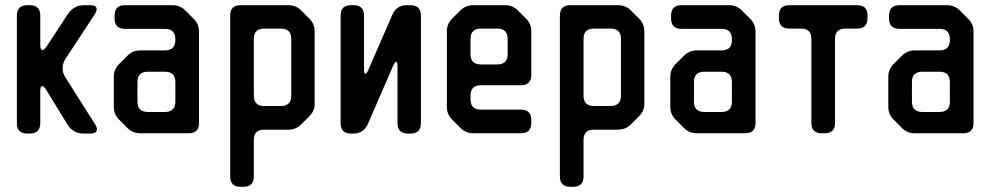

<svg xmlns="http://www.w3.org/2000/svg" viewBox="-20 -505 3827 739"><path d="M85 9H95Q135 9 135 -31V-152Q135 -174 142 -174Q149 -174 158 -159L240 -25Q262 9 301 9H328Q353 9 353 -8Q353 -16 347 -25L230 -210Q221 -225 221 -242Q221 -261 231 -277L346 -452Q352 -463 352 -469Q352 -485 328 -485H304Q265 -485 242 -452L160 -327Q150 -312 143 -312Q135 -312 135 -335V-445Q135 -485 95 -485H85Q45 -485 45 -445V-31Q45 9 85 9ZM347 91V89H346Z M471 -12Q491 8 520 8H706Q746 8 746 -32V-383Q746 -412 726 -432L693 -465Q673 -485 644 -485H461Q421 -485 421 -445V-434Q421 -394 461 -394H615Q655 -394 655 -354V-351Q655 -311 615 -311H520Q491 -311 471 -291L439 -259Q418 -238 418 -210V-94Q418 -65 438 -45ZM509 -114V-189Q509 -229 549 -229H615Q655 -229 655 -189V-114Q655 -74 615 -74H549Q509 -74 509 -114Z M906 214H917Q957 214 957 174V34Q957 -6 997 -6H1090Q1119 -6 1139 -26L1171 -58Q1193 -80 1191 -108V-384Q1191 -413 1171 -433L1139 -465Q1119 -485 1090 -485H906Q866 -485 866 -445V174Q866 214 906 214ZM957 -137V-355Q957 -395 997 -395H1061Q1101 -395 1101 -355V-137Q1101 -97 1061 -97H997Q957 -97 957 -137Z M1331 9H1340Q1380 9 1396 -28L1492 -249Q1500 -267 1505 -267Q1510 -267 1510 -245V-31Q1510 9 1550 9H1560Q1600 9 1600 -31V-445Q1600 -485 1560 -485H1546Q1506 -485 1490 -448L1399 -239Q1392 -221 1386 -221Q1381 -221 1381 -243V-445Q1381 -485 1341 -485H1331Q1291 -485 1291 -445V-31Q1291 9 1331 9Z M1752 -13Q1773 8 1801 8H1985Q2025 8 2025 -32V-43Q2025 -83 1985 -83H1831Q1791 -83 1791 -123V-137Q1791 -177 1831 -177H1985Q2025 -177 2025 -217V-384Q2025 -413 2005 -433L1973 -465Q1953 -485 1924 -485H1801Q1772 -485 1752 -465L1720 -433Q1700 -413 1700 -384V-94Q1700 -65 1720 -45ZM1791 -297V-355Q1791 -395 1831 -395H1894Q1934 -395 1934 -355V-297Q1934 -257 1894 -257H1831Q1791 -257 1791 -297Z M2175 214H2186Q2226 214 2226 174V34Q2226 -6 2266 -6H2359Q2388 -6 2408 -26L2440 -58Q2462 -80 2460 -108V-384Q2460 -413 2440 -433L2408 -465Q2388 -485 2359 -485H2175Q2135 -485 2135 -445V174Q2135 214 2175 214ZM2226 -137V-355Q2226 -395 2266 -395H2330Q2370 -395 2370 -355V-137Q2370 -97 2330 -97H2266Q2226 -97 2226 -137Z M2613 -12Q2633 8 2662 8H2848Q2888 8 2888 -32V-383Q2888 -412 2868 -432L2835 -465Q2815 -485 2786 -485H2603Q2563 -485 2563 -445V-434Q2563 -394 2603 -394H2757Q2797 -394 2797 -354V-351Q2797 -311 2757 -311H2662Q2633 -311 2613 -291L2581 -259Q2560 -238 2560 -210V-94Q2560 -65 2580 -45ZM2651 -114V-189Q2651 -229 2691 -229H2757Q2797 -229 2797 -189V-114Q2797 -74 2757 -74H2691Q2651 -74 2651 -114Z M3103 -32Q3103 8 3143 8H3154Q3194 8 3194 -32V-355Q3194 -395 3234 -395H3279Q3319 -395 3319 -435V-445Q3319 -485 3279 -485H3018Q2978 -485 2978 -445V-435Q2978 -395 3018 -395H3063Q3103 -395 3103 -355Z M3452 -12Q3472 8 3501 8H3687Q3727 8 3727 -32V-383Q3727 -412 3707 -432L3674 -465Q3654 -485 3625 -485H3442Q3402 -485 3402 -445V-434Q3402 -394 3442 -394H3596Q3636 -394 3636 -354V-351Q3636 -311 3596 -311H3501Q3472 -311 3452 -291L3420 -259Q3399 -238 3399 -210V-94Q3399 -65 3419 -45ZM3490 -114V-189Q3490 -229 3530 -229H3596Q3636 -229 3636 -189V-114Q3636 -74 3596 -74H3530Q3490 -74 3490 -114Z"/></svg>

Font: WDXL Lubrifont JP N
Style: Regular
Weight: 400
Designer: [WDXL Lubrifont] Copyright 2020-2022 (c) NightFurySL2001, Skr-ZERO; [ZCOOL QingKe HuangYou] Copyright 2018-2022 (c) The 
Version: Version 2.001;hotconv 1.1.1;makeotfexe 2.6.0